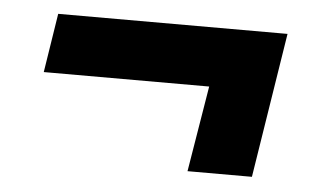

<svg xmlns="http://www.w3.org/2000/svg" viewBox="-33 -459 677 392"><g transform="rotate(5 305.0 -262.5)"><path d="M53 -290H392L363 -114H495L542 -411H72Z"/></g></svg>

Font: Bitter Pro ExtraBold
Style: Italic
Weight: 800
Italic angle: -9°
Designer: Sol Matas, and Bitter project Authors
Foundry: Sol Matas
Version: Version 1.010